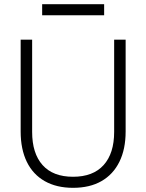

<svg xmlns="http://www.w3.org/2000/svg" viewBox="-20 -890 700 920"><path d="M330 10Q251 10 194.5 -22Q138 -54 108.5 -114.5Q79 -175 79 -260V-700H134V-258Q134 -155 184 -99Q234 -43 330 -43Q426 -43 476.5 -99Q527 -155 527 -258V-700H582V-260Q582 -175 552 -114.5Q522 -54 466 -22Q410 10 330 10ZM182 -817V-870H479V-817Z"/></svg>

Font: Fustat Light
Style: Regular
Weight: 300
Designer: Mohamed Gaber, Khaled Hosny, Laura Garcia Mut
Foundry: Kief Type Foundry, Alif Type Foundry, Hard Type Foundry
Version: Version 1.007